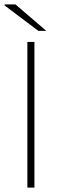

<svg xmlns="http://www.w3.org/2000/svg" viewBox="-24 -850 276 870"><path d="M100 0V-660H132V0ZM150 -710 -4 -826 -2 -830H46L186 -710Z"/></svg>

Font: Source Sans 3 VF
Style: Regular
Weight: 200
Designer: Paul D. Hunt
Foundry: Adobe
Version: Version 3.046;hotconv 1.0.118;makeotfexe 2.5.65603